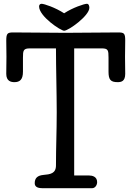

<svg xmlns="http://www.w3.org/2000/svg" viewBox="-20 -992 693 1012"><path d="M438 -972C424 -972 364 -952 318 -922C272 -952 213 -972 199 -972C190 -972 186 -965 186 -958C186 -906 300 -830 318 -830C341 -830 451 -909 451 -951C451 -960 448 -972 438 -972ZM275 -737C275 -635 279 -503 279 -401C279 -296 275 -218 275 -120C275 -77 244 -73 209 -70C178 -67 163 -54 163 -26C163 -3 187 0 205 0H465C482 0 492 -17 492 -32C492 -62 465 -67 450 -67H371V-737H515C550 -737 552 -728 552 -688V-614C552 -572 563 -559 600 -559C619 -559 640 -563 640 -603C640 -624 639 -671 639 -693C639 -714 640 -756 640 -778C640 -817 634 -821 602 -821C503 -821 425 -819 326 -819C228 -819 149 -821 51 -821C20 -821 13 -817 13 -778C13 -756 14 -714 14 -693C14 -671 13 -624 13 -603C13 -564 38 -559 56 -559C84 -559 101 -572 101 -614V-688C101 -726 103 -737 138 -737Z"/></svg>

Font: Life Savers
Style: ExtraBold
Weight: 800
Designer: Pablo Impallari, Rodrigo Fuenzalida, Brenda Gallo
Foundry: Pablo Impallari, Rodrigo Fuenzalida, Brenda Gallo
Version: Version 3.000